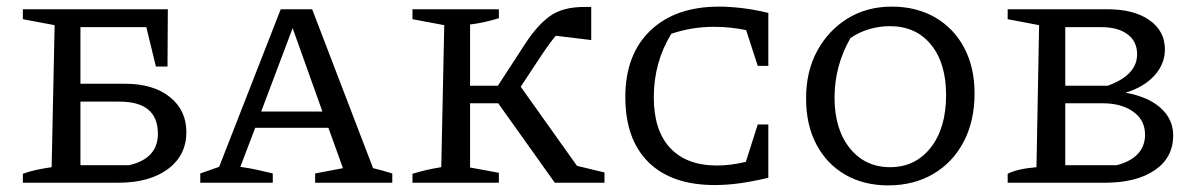

<svg xmlns="http://www.w3.org/2000/svg" viewBox="-20 -552 3628 580"><path d="M49 0V-27Q68 -34 88.5 -38.5Q109 -43 136 -47L145 -476L49 -494V-524H487L486 -351H451L422 -470H223V-299H358Q443 -299 493 -259Q543 -219 543 -153Q543 -83 487.5 -41.5Q432 0 337 0ZM223 -53H370Q457 -73 457 -148Q457 -245 341 -245H223Z M1107 -44Q1123 -40 1132.5 -37.5Q1142 -35 1165 -28V0H932V-28L1016 -44L972 -166H751L706 -48Q734 -44 757 -39Q780 -34 804 -28V0H585V-28L642 -48L828 -524H923ZM769 -215H954L864 -467Z M1226 0V-27Q1249 -34 1268.5 -38.5Q1288 -43 1313 -47L1322 -476L1226 -494V-524H1487V-497Q1442 -483 1400 -478V-293H1484L1566 -419Q1603 -476 1641.5 -503.5Q1680 -531 1745 -531Q1753 -531 1766 -531V-431L1659 -444Q1642 -424 1621 -393L1553 -290L1723 -51L1806 -31V0H1656L1485 -240H1400V-46L1487 -30V0Z M2139 7Q2009 7 1939 -62Q1869 -131 1869 -259Q1869 -387 1944.5 -459.5Q2020 -532 2152 -532Q2184 -532 2222 -527.5Q2260 -523 2301 -513V-353H2269L2234 -461Q2210 -466 2186 -468.5Q2162 -471 2137 -471Q2070 -471 2008 -450Q1955 -364 1955 -258Q1955 -158 2004.5 -105Q2054 -52 2146 -52Q2186 -52 2233 -63L2269 -176H2301V-15Q2255 -4 2215.5 1.5Q2176 7 2139 7Z M2663 8Q2589 8 2533 -24.5Q2477 -57 2446 -116Q2415 -175 2415 -255Q2415 -337 2449 -399Q2483 -461 2541 -496.5Q2599 -532 2674 -532Q2749 -532 2805.5 -499Q2862 -466 2893 -407Q2924 -348 2924 -270Q2924 -187 2891.5 -124.5Q2859 -62 2800 -27Q2741 8 2663 8ZM2669 -47Q2745 -47 2791.5 -106Q2838 -165 2838 -265Q2838 -361 2792.5 -417Q2747 -473 2668 -473Q2638 -473 2607.5 -464.5Q2577 -456 2549 -437Q2501 -353 2501 -257Q2501 -162 2547 -104.5Q2593 -47 2669 -47Z M3380 -272Q3448 -260 3486 -226Q3524 -192 3524 -143Q3524 -76 3468.5 -38Q3413 0 3318 0H3024V-27Q3053 -42 3111 -47L3119 -476L3024 -494V-524H3326Q3406 -524 3452.5 -491Q3499 -458 3499 -403Q3499 -359 3467.5 -324Q3436 -289 3380 -272ZM3307 -470H3198V-293H3326Q3415 -325 3415 -388Q3415 -427 3386 -448.5Q3357 -470 3307 -470ZM3311 -240H3198V-53H3353Q3394 -63 3416.5 -86.5Q3439 -110 3439 -145Q3439 -189 3403.5 -214.5Q3368 -240 3311 -240Z"/></svg>

Font: Piazzolla SC
Style: Regular
Weight: 400
Designer: Juan Pablo del Peral
Foundry: Huerta Tipografica
Version: Version 1.330